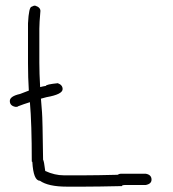

<svg xmlns="http://www.w3.org/2000/svg" viewBox="-20 -700 626 696"><path d="M84.5 -371.6Q81.5 -418.9 81.5 -470.7V-615.2Q84.5 -675.8 95.2 -675.8Q101.6 -679.7 106.9 -679.7Q126.5 -673.8 126.5 -660.2Q122.6 -616.2 122.6 -595.7V-472.7Q122.6 -434.6 125.5 -384.3Q136.7 -387.2 146.5 -388.7Q146.5 -394 189.5 -398.4Q207 -392.1 207 -377Q207 -357.9 148.4 -347.7Q138.2 -345.2 128.4 -342.3Q129.9 -318.8 132.3 -293Q134.3 -271 136.2 -121.1Q139.6 -116.2 144 -80.1Q178.7 -64.5 210.4 -64.5H291Q329.6 -64.5 406.2 -66.4Q412.6 -70.3 418 -70.3H507.8Q529.3 -66.9 529.3 -48.8Q529.3 -33.2 507.8 -29.3H431.6Q421.9 -28.8 421.9 -25.4Q332 -23.4 285.2 -23.4H222.2Q154.8 -23.4 124.5 -44.9Q101.1 -44.9 97.2 -113.3Q95.2 -113.3 95.2 -115.2Q95.2 -251.5 88.4 -329.6Q66.4 -322.8 44.9 -314.5Q44.9 -312.5 37.1 -312.5Q15.6 -315.9 15.6 -334Q15.6 -351.1 52.7 -359.4Q69.3 -366.2 84.5 -371.6Z"/></svg>

Font: CEF Fonts CJK
Style: Regular
Weight: 400
Designer: PartyBoss (派对大魔王)
Version: Release 2.25